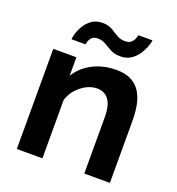

<svg xmlns="http://www.w3.org/2000/svg" viewBox="-132 -837 869 944"><g transform="rotate(20 302.0 -365.0)"><path d="M548 0H414V-294Q414 -357 392 -386Q370 -415 331 -415Q304 -415 276.5 -401Q249 -387 227 -362.5Q205 -338 195 -306V0H61V-524H182V-427Q211 -476 266 -504.5Q321 -533 390 -533Q439 -533 470 -515.5Q501 -498 518 -468.5Q535 -439 541.5 -402Q548 -365 548 -327ZM382 -602Q352 -602 330.5 -613.5Q309 -625 291 -636Q273 -647 251 -647Q229 -647 218.5 -635.5Q208 -624 205.5 -612Q203 -600 203 -599H129Q129 -608 135 -629Q141 -650 154.5 -672.5Q168 -695 190.5 -711Q213 -727 246 -727Q276 -727 296.5 -715Q317 -703 335.5 -691.5Q354 -680 378 -680Q402 -680 413 -692Q424 -704 427.5 -716Q431 -728 431 -730H505Q505 -723 498.5 -702.5Q492 -682 478 -659Q464 -636 440.5 -619Q417 -602 382 -602Z"/></g></svg>

Font: Raleway
Style: Bold
Weight: 700
Designer: Matt McInerney, Pablo Impallari, Rodrigo Fuenzalida
Foundry: Matt McInerney, Pablo Impallari, Rodrigo Fuenzalida
Version: Version 4.026